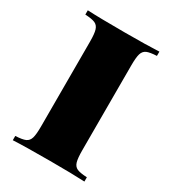

<svg xmlns="http://www.w3.org/2000/svg" viewBox="-153 -693 699 778"><g transform="rotate(30 196.5 -304.0)"><path d="M292.5 -502V-106Q292.5 -68.4 297.6 -51.3Q302.7 -34.2 316.9 -27.8Q331.1 -21.5 363.3 -20V0Q308.6 -2.9 201.7 -2.9Q82.5 -2.9 28.3 0V-20Q60.5 -21.5 75 -27.8Q89.4 -34.2 94.5 -51.3Q99.6 -68.4 99.6 -106V-502Q99.6 -539.6 94.2 -556.6Q88.9 -573.7 74.5 -580.1Q60.1 -586.4 28.3 -587.9V-607.9Q82.5 -605 201.7 -605Q308.6 -605 363.3 -607.9V-587.9Q331.1 -586.4 316.9 -580.1Q302.7 -573.7 297.6 -556.9Q292.5 -540 292.5 -502Z"/></g></svg>

Font: TypoPRO Playfair Display SC
Style: Regular
Weight: 900
Designer: Claus Eggers Sørensen
Foundry: Claus Eggers Sørensen
Version: Version 1.004;PS 001.004;hotconv 1.0.70;makeotf.lib2.5.58329